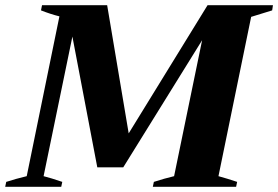

<svg xmlns="http://www.w3.org/2000/svg" viewBox="-40 -720 1072 740"><path d="M-16 -19Q21 -31 63 -41L189 -657Q156 -665 118 -680L122 -700H373L456 -206L760 -700H1012L1009 -680L928 -655L802 -41Q835 -32 874 -19L870 0H549L553 -19Q593 -32 631 -41L739 -565L435 -75H335L239 -579L128 -41Q156 -34 200 -19L196 0H-20Z"/></svg>

Font: Trirong ExtraBold
Style: Italic
Weight: 800
Italic angle: -12°
Designer: Katatrad Team
Foundry: CadsonDemak
Version: Version 1.001